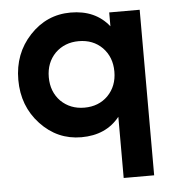

<svg xmlns="http://www.w3.org/2000/svg" viewBox="-52 -562 729 809"><g transform="rotate(-5 313.0 -157.0)"><path d="M438.5 -500Q470.7 -500 567.4 -500Q567.4 -325.2 567.4 200.2Q535.2 200.2 438.5 200.2Q438.5 134.8 438.5 -58.6Q380.9 13.7 276.4 13.7Q174.8 13.7 103.5 -62.5Q32.2 -138.7 32.2 -250Q32.2 -361.3 103.5 -437.5Q174.8 -513.7 276.4 -513.7Q380.9 -513.7 438.5 -441.4Q438.5 -460.9 438.5 -500ZM299.8 -109.4Q360.4 -109.4 399.4 -148.4Q438.5 -188.5 438.5 -250Q438.5 -311.5 399.4 -351.6Q360.4 -390.6 299.8 -390.6Q240.2 -390.6 200.2 -351.6Q161.1 -311.5 161.1 -250Q161.1 -188.5 200.2 -148.4Q240.2 -109.4 299.8 -109.4Z"/></g></svg>

Font: LeFont
Style: Regular
Weight: 700
Designer: Leryon MEDIA
Version: Version 1.0